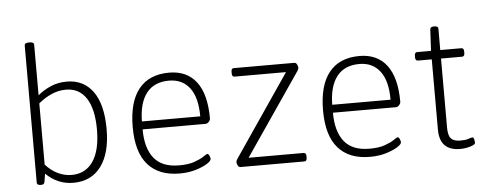

<svg xmlns="http://www.w3.org/2000/svg" viewBox="-50 -879 2558 1013"><g transform="rotate(-5 1229.0 -373.0)"><path d="M301 6Q218 6 156 -55Q154 -45 152.5 -34Q151 -23 149 -12Q147 -3 142.5 -0.5Q138 2 130 2H127Q108 2 108 -12V-738Q108 -752 131 -752H135Q158 -752 158 -738V-470Q189 -496 227.5 -512.5Q266 -529 312 -529Q401 -529 450.5 -460.5Q500 -392 500 -261Q500 -134 448 -64Q396 6 301 6ZM295 -36Q369 -36 409 -94.5Q449 -153 449 -263Q449 -372 411.5 -429.5Q374 -487 304 -487Q264 -487 227 -470.5Q190 -454 158 -427V-103Q187 -70 223 -53Q259 -36 295 -36Z M864 6Q754 6 696 -60Q638 -126 638 -259Q638 -392 693 -460.5Q748 -529 854 -529Q948 -529 998 -463.5Q1048 -398 1048 -270Q1048 -261 1040 -252Q1032 -243 1022 -243H689Q689 -144 731.5 -90.5Q774 -37 865 -37Q915 -37 947 -48.5Q979 -60 996 -72Q1013 -84 1018 -84Q1024 -84 1028.5 -73.5Q1033 -63 1033 -57Q1033 -46 1010 -31.5Q987 -17 949 -5.5Q911 6 864 6ZM689 -285H998Q998 -385 959 -436Q920 -487 850 -487Q771 -487 730.5 -435Q690 -383 689 -285Z M1186 0Q1177 0 1172 -10Q1167 -20 1167 -28Q1167 -34 1174 -45L1469 -478H1196Q1183 -478 1183 -496V-505Q1183 -523 1196 -523H1516Q1526 -523 1531 -513Q1536 -503 1536 -495Q1536 -489 1529 -478L1233 -45H1524Q1538 -45 1538 -27V-18Q1538 0 1524 0Z M1872 6Q1762 6 1704 -60Q1646 -126 1646 -259Q1646 -392 1701 -460.5Q1756 -529 1862 -529Q1956 -529 2006 -463.5Q2056 -398 2056 -270Q2056 -261 2048 -252Q2040 -243 2030 -243H1697Q1697 -144 1739.5 -90.5Q1782 -37 1873 -37Q1923 -37 1955 -48.5Q1987 -60 2004 -72Q2021 -84 2026 -84Q2032 -84 2036.5 -73.5Q2041 -63 2041 -57Q2041 -46 2018 -31.5Q1995 -17 1957 -5.5Q1919 6 1872 6ZM1697 -285H2006Q2006 -385 1967 -436Q1928 -487 1858 -487Q1779 -487 1738.5 -435Q1698 -383 1697 -285Z M2350 6Q2296 6 2268.5 -21.5Q2241 -49 2241 -107V-478H2168Q2154 -478 2154 -496V-505Q2154 -523 2168 -523H2241L2247 -636Q2248 -650 2266 -650H2270Q2290 -650 2290 -636V-523H2401Q2415 -523 2415 -505V-496Q2415 -478 2401 -478H2290V-112Q2290 -70 2305 -54Q2320 -38 2354 -38Q2383 -38 2397.5 -43.5Q2412 -49 2419 -49Q2425 -49 2427.5 -37.5Q2430 -26 2430 -20Q2430 -13 2417 -7Q2404 -1 2385.5 2.5Q2367 6 2350 6Z"/></g></svg>

Font: Asap ExtraLight
Style: Regular
Weight: 200
Designer: Pablo Cosgaya
Foundry: Omnibus-Type
Version: Version 3.001; ttfautohint (v1.8.4.7-5d5b)